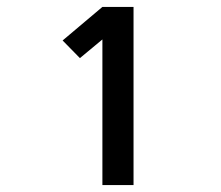

<svg xmlns="http://www.w3.org/2000/svg" viewBox="-20 -858 640 555"><path d="M276 -323V-744L211 -690L161 -741L276 -838H366V-323Z"/></svg>

Font: Zed Sans Extended
Style: Bold
Weight: 700
Width: 7
Designer: Belleve Invis
Foundry: Belleve Invis
Version: Version 1.0.0; ttfautohint (v1.8.4)